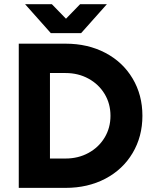

<svg xmlns="http://www.w3.org/2000/svg" viewBox="-20 -912 743 932"><path d="M71.1 -700H298.2Q406.3 -700 491.2 -655.5Q576 -611 623.6 -531.1Q671.3 -451.3 671.3 -350Q671.3 -249 623.6 -169Q576 -89 491.2 -44.5Q406.3 0 298.2 0H71.1ZM516.3 -350Q516.3 -408.8 487.8 -455.9Q459.3 -503.1 409.5 -530.3Q359.8 -557.5 298.2 -557.5H222.5V-142.5H298.2Q359.8 -142.5 409.5 -169.7Q459.3 -196.9 487.8 -244.1Q516.3 -291.2 516.3 -350ZM236.1 -755.1 368.9 -891.7H498.9L373.8 -751.2H236.1ZM101.7 -891.7H231.7L364.5 -755.1V-751.2H226.7Z"/></svg>

Font: Oak Sans Light
Style: Regular
Weight: 400
Designer: Erik Kennedy, Walven
Foundry: Erik Kennedy, Walven
Version: Version 1.100;Glyphs 3.1.2 (3151)